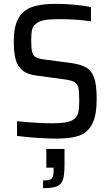

<svg xmlns="http://www.w3.org/2000/svg" viewBox="-20 -716 578 1003"><path d="M69 -6V-83Q177 -72 251 -72Q298 -72 325 -77Q352 -82 368 -95Q384 -107 389 -129Q394 -151 394 -190Q394 -239 389 -259Q384 -279 368 -288Q352 -297 312 -302L172 -321Q122 -327 96 -349.5Q70 -372 61 -408Q52 -444 52 -501Q52 -579 77 -621.5Q102 -664 149 -680Q196 -696 271 -696Q321 -696 373 -691Q425 -686 455 -679V-604Q424 -610 378.5 -613Q333 -616 291 -616Q241 -616 213 -611Q185 -606 169 -593Q152 -581 147.5 -561Q143 -541 143 -504Q143 -463 148 -444Q153 -425 167 -417Q181 -409 214 -405L350 -387Q400 -380 428.5 -364.5Q457 -349 471 -312Q485 -276 485 -198Q485 -113 461.5 -68Q438 -23 394 -7.5Q350 8 277 8Q230 8 171.5 4Q113 0 69 -6ZM260 176V160H222V62H317V143Q317 196 309 221.5Q301 247 278 257Q255 267 205 267V227Q239 227 249.5 217Q260 207 260 176Z"/></svg>

Font: Saira Semi Condensed
Style: Regular
Weight: 400
Width: 4
Designer: Hector Gatti with collaboration of the Omnibus-Type team
Foundry: Omnibus-Type
Version: Version 1.001; ttfautohint (v1.8)